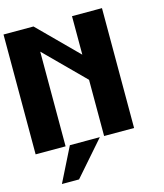

<svg xmlns="http://www.w3.org/2000/svg" viewBox="-156 -990 1155 1354"><g transform="rotate(-15 422.0 -312.5)"><path d="M500 -875H718.8V0H500V-410.2L218.8 -691.4V0H0V-875H218.8L500 -593.8ZM250 250H125L250 0H468.8Z"/></g></svg>

Font: CraftyPE
Style: Regular
Weight: 400
Designer: Erek Butcher
Foundry: Haunted Coop
Version: Version 0.018;April 4, 2024;FontCreator 15.0.0.2962 64-bit